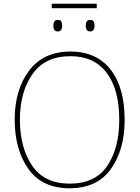

<svg xmlns="http://www.w3.org/2000/svg" viewBox="-20 -1002 750 1032"><path d="M650 -358Q650 -532 574 -628.5Q498 -725 359 -725Q214 -725 136.5 -622.5Q59 -520 59 -359Q59 -197 133 -93.5Q207 10 354 10Q502 10 576 -93.5Q650 -197 650 -358ZM87 -359Q87 -507 154.5 -603.5Q222 -700 359 -700Q486 -700 553.5 -610.5Q621 -521 621 -358Q621 -206 556.5 -110.5Q492 -15 355 -15Q218 -15 152.5 -112Q87 -209 87 -359ZM500 -982H258V-958H500ZM464 -895Q441 -895 441 -864Q441 -833 464 -833Q488 -833 488 -864Q488 -876 484 -885.5Q480 -895 464 -895ZM290 -895Q267 -895 267 -864Q267 -833 290 -833Q314 -833 314 -864Q314 -876 310 -885.5Q306 -895 290 -895Z"/></svg>

Font: Noto Sans Display Thin
Style: Regular
Weight: 250
Designer: Monotype Design Team
Foundry: Monotype Imaging Inc.
Version: Version 1.900